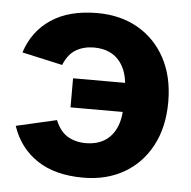

<svg xmlns="http://www.w3.org/2000/svg" viewBox="-45 -581 636 638"><g transform="rotate(5 273.5 -262.5)"><path d="M255 12Q161 12 101 -28Q41 -68 17 -140L152 -171Q167 -134 193 -118.5Q219 -103 254 -103Q288 -103 313.5 -117.5Q339 -132 353.5 -162Q368 -192 368 -238V-287Q368 -333 353.5 -363Q339 -393 313.5 -407.5Q288 -422 254 -422Q220 -422 194 -407Q168 -392 153 -355L18 -385Q41 -457 101 -497Q161 -537 255 -537Q332 -537 390.5 -503.5Q449 -470 482 -408.5Q515 -347 515 -263Q515 -179 482 -117Q449 -55 390.5 -21.5Q332 12 255 12ZM193 -217V-314H395V-217Z"/></g></svg>

Font: TikTok Sans 24pt
Style: Bold
Weight: 700
Version: Version 4.000